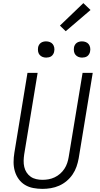

<svg xmlns="http://www.w3.org/2000/svg" viewBox="-20 -1202 640 1230"><path d="M252 8Q222 8 193 2.5Q164 -3 140 -17.5Q116 -32 99.5 -55Q83 -78 75 -105.5Q67 -133 67 -163Q67 -193 72 -223L156 -735H221L135 -213Q132 -193 131.5 -172.5Q131 -152 135.5 -132.5Q140 -113 150.5 -97Q161 -81 176.5 -70Q192 -59 212 -54.5Q232 -50 252 -50Q272 -50 291.5 -53.5Q311 -57 330 -66Q349 -75 365 -89Q381 -103 392.5 -120.5Q404 -138 410.5 -157.5Q417 -177 420 -196L509 -735H574L484 -187Q479 -160 470 -134Q461 -108 445 -84.5Q429 -61 407 -42.5Q385 -24 359 -12.5Q333 -1 305.5 3.5Q278 8 252 8ZM506 -833Q493 -833 482 -837.5Q471 -842 463.5 -851Q456 -860 454 -872.5Q452 -885 454 -898Q455 -906 460 -914.5Q465 -923 472.5 -928Q480 -933 488.5 -935Q497 -937 505 -937Q518 -937 529.5 -932.5Q541 -928 548 -919Q555 -910 557.5 -897.5Q560 -885 557 -872Q556 -864 551 -855.5Q546 -847 539 -842Q532 -837 523 -835Q514 -833 506 -833ZM276 -833Q263 -833 252 -837.5Q241 -842 233.5 -851Q226 -860 224 -872.5Q222 -885 224 -898Q225 -906 230 -914.5Q235 -923 242.5 -928Q250 -933 258.5 -935Q267 -937 275 -937Q288 -937 299.5 -932.5Q311 -928 318 -919Q325 -910 327.5 -897.5Q330 -885 327 -872Q326 -864 321 -855.5Q316 -847 309 -842Q302 -837 293 -835Q284 -833 276 -833ZM401 -1002 364 -1038 514 -1182 560 -1138Z"/></svg>

Font: Iosevka Light Extended Oblique
Style: Regular
Weight: 300
Width: 7
Italic angle: -9°
Monospace: yes
Designer: Belleve Invis
Foundry: Belleve Invis
Version: Version 32.5.0; ttfautohint (v1.8.4)